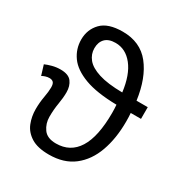

<svg xmlns="http://www.w3.org/2000/svg" viewBox="-179 -896 982 1037"><g transform="rotate(30 311.5 -377.5)"><path d="M273 10Q202 10 161.5 -15.5Q121 -41 105 -81.5Q89 -122 89 -167Q89 -208 96 -246.5Q103 -285 103 -310Q103 -333 94.5 -341.5Q86 -350 70 -350Q58 -350 45.5 -346Q33 -342 25 -337L6 -399Q24 -407 48.5 -413.5Q73 -420 99 -420Q149 -420 168.5 -394Q188 -368 188 -329Q188 -295 181 -254.5Q174 -214 174 -169Q174 -127 197.5 -94Q221 -61 276 -61Q365 -61 411 -134.5Q457 -208 457 -356Q457 -367 456.5 -381.5Q456 -396 455 -406Q331 -408 256 -436Q181 -464 147.5 -511Q114 -558 114 -616Q114 -679 155.5 -722Q197 -765 288 -765Q398 -765 459 -688Q520 -611 538 -479H608V-406H544Q545 -395 545.5 -381.5Q546 -368 546 -353Q546 -248 516.5 -166Q487 -84 426.5 -37Q366 10 273 10ZM449 -479Q436 -582 392 -637.5Q348 -693 285 -693Q242 -693 220.5 -671Q199 -649 199 -611Q199 -574 223 -544.5Q247 -515 302 -497.5Q357 -480 449 -479Z"/></g></svg>

Font: RS Noto Sans
Style: Regular
Weight: 400
Designer: Monotype Design Team
Foundry: Monotype Imaging Inc.
Version: Version 3.10